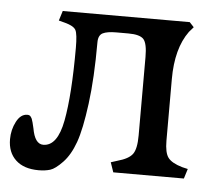

<svg xmlns="http://www.w3.org/2000/svg" viewBox="-72 -495 640 553"><g transform="rotate(5 248.0 -218.5)"><path d="M195.3 -369.1Q195.3 -389.6 208 -396Q220.7 -402.3 247.1 -402.3H282.2Q315.4 -402.3 326.2 -390.1Q336.9 -377.9 336.9 -338.9V-112.3Q336.9 -73.2 325.7 -58.1Q314.5 -43 282.2 -34.2L263.7 -28.3L273.4 0H477.5L486.3 -28.3L469.7 -32.2Q439.5 -41 428.7 -55.2Q418 -69.3 418 -104.5V-282.2Q418 -371.1 455.1 -421.9L467.8 -436.5L455.1 -450.2H87.9L79.1 -421.9L97.7 -417Q123 -410.2 128.9 -398.9Q134.8 -387.7 134.8 -347.7Q134.8 -211.9 120.6 -136.7Q106.4 -61.5 65.4 -61.5Q41 -61.5 33.2 -106.4Q32.2 -109.4 31.2 -114.7Q30.3 -120.1 29.3 -122.6Q28.3 -125 27.3 -128.9Q26.4 -132.8 24.9 -135.3Q23.4 -137.7 22 -139.6Q20.5 -141.6 18.1 -142.6Q15.6 -143.6 12.7 -143.6Q-6.8 -143.6 -19 -120.1Q-31.2 -96.7 -31.2 -69.3Q-31.2 -31.2 -7.8 -9.3Q15.6 12.7 58.6 12.7Q77.1 12.7 91.8 8.3Q106.4 3.9 127.4 -18.1Q148.4 -40 162.1 -78.1Q175.8 -116.2 185.5 -190.9Q195.3 -265.6 195.3 -369.1Z"/></g></svg>

Font: Kurale
Style: Regular
Weight: 400
Version: 1.0; ttfautohint (v1.3)